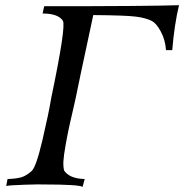

<svg xmlns="http://www.w3.org/2000/svg" viewBox="-20 -717 709 739"><path d="M669 -697Q651 -622 643 -524H619Q616 -564 599 -595.5Q582 -627 565 -636Q542 -648 503 -653Q464 -658 339 -659Q275 -361 271 -338Q271 -337 263 -302.5Q255 -268 248 -237Q241 -206 233 -161.5Q225 -117 224 -96Q223 -75 227 -60Q249 -29 306 -28L298 2Q280 -7 148 -7Q136 -8 74.5 -6Q13 -4 4 -1L9 -28Q42 -29 61.5 -34.5Q81 -40 102 -59Q119 -74 143.5 -178.5Q168 -283 177 -339Q235 -616 222 -637Q204 -665 144 -665L150 -693Q548 -693 669 -697Z"/></svg>

Font: GFS Artemisia
Style: Italic
Weight: 400
Italic angle: -12°
Designer: Takis Katsoulidis and George D. Matthiopoulos
Foundry: George Matthiopoulos and Takis Katsoulidis
Version: Version 1.0